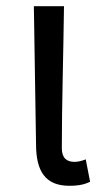

<svg xmlns="http://www.w3.org/2000/svg" viewBox="-20 -557 346 618"><path d="M96 -93C96 -7 125 41 203 41C235 41 254 36 270 28L256 -44C243 -39 231 -36 220 -36C195 -36 179 -48 179 -80C179 -217 184 -383 186 -537H89Z"/></svg>

Font: GenEiGothic-pro-Regular
Style: Regular
Weight: 400
Designer: Ryoko NISHIZUKA (kana & ideographs); Paul D. Hunt (Latin, Greek & Cyrillic); Wenlong ZHANG (bopomofo); Sandoll Communica
Foundry: Adobe Systems Incorporated; o_tamon
Version: Version 1.000.140830